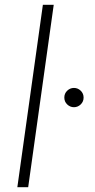

<svg xmlns="http://www.w3.org/2000/svg" viewBox="-20 -777 396 797"><path d="M52 0 158 -757H203L97 0ZM287 -332Q271 -332 259 -343.5Q247 -355 247 -372Q247 -389 259 -400.5Q271 -412 287 -412Q303 -412 315 -400.5Q327 -389 327 -372Q327 -355 315 -343.5Q303 -332 287 -332Z"/></svg>

Font: Plus Jakarta Sans ExtraLight
Style: Italic
Weight: 200
Italic angle: -8°
Designer: Gumpita Rahayu
Foundry: Tokotype
Version: Version 2.071; ttfautohint (v1.8.4.7-5d5b);gftools[0.9.29]